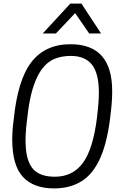

<svg xmlns="http://www.w3.org/2000/svg" viewBox="-20 -1037 689 1068"><path d="M542 -851ZM542 -851H476L398 -964L291 -851H218L371 -1017H433ZM280 11Q167 11 107.5 -53Q48 -117 48 -262Q48 -311 56 -370Q78 -593 155 -692Q232 -791 372 -791Q604 -791 604 -531Q604 -472 596 -410Q580 -256 540 -163.5Q500 -71 435.5 -30Q371 11 280 11ZM285 -54Q384 -54 440.5 -130Q497 -206 519 -379Q530 -469 530 -521Q530 -630 491 -678Q452 -726 374 -726Q322 -726 282 -709Q162 -658 133 -391Q122 -309 122 -260L123 -227Q127 -138 165 -96Q203 -54 285 -54Z"/></svg>

Font: Tanohe Sans
Style: Italic
Weight: 400
Designer: Village Type and Design LLC & Cristiano Sobral
Foundry: Cooper Hewitt Smithsonian Design Museum
Version: Version 1.00;September 29, 2021;FontCreator 13.0.0.2655 64-b